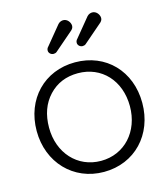

<svg xmlns="http://www.w3.org/2000/svg" viewBox="-131 -1006 983 1124"><g transform="rotate(-15 360.0 -444.0)"><path d="M234 -778C227 -771 224 -764 224 -755C224 -740 238 -728 253 -728C260 -728 267 -730 272 -734L382 -829C394 -838 400 -848 400 -859C400 -880 382 -904 358 -904C350 -904 337 -902 326 -890ZM410 -778C403 -771 400 -764 400 -755C400 -740 414 -728 429 -728C436 -728 443 -730 448 -734L558 -829C570 -838 576 -848 576 -859C576 -880 558 -904 534 -904C526 -904 513 -902 502 -890ZM360 16C547 16 680 -125 680 -317C680 -510 547 -648 360 -648C174 -648 40 -510 40 -317C40 -126 175 16 360 16ZM360 -51C217 -51 115 -164 115 -317C115 -396 138 -460 184 -509C230 -558 289 -582 360 -582C503 -582 605 -473 605 -317C605 -164 503 -51 360 -51Z"/></g></svg>

Font: Dongle Light
Style: Regular
Weight: 300
Designer: Yanghee Ryu
Foundry: Yanghee Ryu
Version: Version 2.000